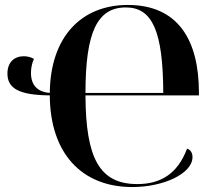

<svg xmlns="http://www.w3.org/2000/svg" viewBox="-20 -745 878 775"><path d="M514 10C640 10 757 -44 757 -111C757 -129 748 -141 735 -145C696 -41 626 -2 534 -2C382 -2 326 -106 325 -360H783V-370C783 -586 697 -725 496 -725C308 -725 183 -596 181 -370C131 -374 105 -401 105 -451C105 -472 110 -493 117 -507C108 -513 93 -518 76 -518C38 -518 10 -494 10 -448C10 -388 57 -361 181 -360C182 -127 309 10 514 10ZM639 -370H325C325 -616 373 -715 488 -715C596 -715 638 -617 639 -370Z"/></svg>

Font: Noto Serif Display SemiBold
Style: Regular
Weight: 600
Designer: Monotype Design Team
Foundry: Monotype Imaging Inc.
Version: Version 2.009